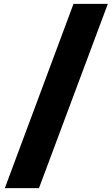

<svg xmlns="http://www.w3.org/2000/svg" viewBox="-20 -760 580 990"><path d="M5 210 359 -740H536L181 210Z"/></svg>

Font: Georama Extended ExtraBold
Style: Regular
Weight: 800
Width: 7
Designer: Jean-Baptiste Levee
Foundry: Production Type
Version: Version 1.000